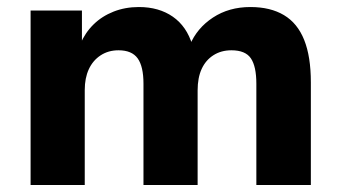

<svg xmlns="http://www.w3.org/2000/svg" viewBox="-20 -526 969 546"><path d="M67 0V-496H213V-400H208Q222 -433 246 -456.5Q270 -480 303 -493Q336 -506 375 -506Q432 -506 471.5 -478.5Q511 -451 527 -398H520Q540 -446 585.5 -476Q631 -506 692 -506Q749 -506 787.5 -483Q826 -460 845 -412.5Q864 -365 864 -292V0H709V-288Q709 -337 693.5 -360Q678 -383 638 -383Q609 -383 587 -369Q565 -355 553.5 -330Q542 -305 542 -269V0H388V-288Q388 -337 371.5 -360Q355 -383 317 -383Q288 -383 266 -368.5Q244 -354 232.5 -329Q221 -304 221 -270V0Z"/></svg>

Font: Nunito Sans 10pt ExtraBold
Style: Regular
Weight: 800
Designer: Vernon Adams
Foundry: Vernon Adams
Version: Version 3.101;gftools[0.9.27]